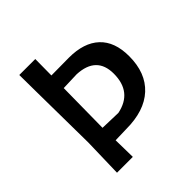

<svg xmlns="http://www.w3.org/2000/svg" viewBox="-176 -767 892 892"><g transform="rotate(-45 270.0 -321.0)"><path d="M307 -536Q405 -536 457.5 -487Q510 -438 510 -343Q510 -233 445 -173Q380 -113 260 -113L189 -111L191 0H87L92 -193L88 -535L87 -642H192L191 -535ZM288 -192Q402 -215 402 -336Q402 -450 278 -456L190 -453L187 -202V-195Z"/></g></svg>

Font: Alegreya Sans SC Medium
Style: Regular
Weight: 500
Designer: Juan Pablo del Peral
Foundry: Huerta Tipografica
Version: Version 2.001;PS 002.001;hotconv 1.0.88;makeotf.lib2.5.64775